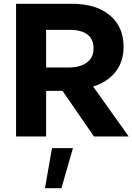

<svg xmlns="http://www.w3.org/2000/svg" viewBox="-20 -722 701 1016"><path d="M224 0V-241H311L477 0H661L473 -264Q549 -288 591.5 -342Q634 -396 634 -475Q634 -579 562 -640.5Q490 -702 359 -702H65V0ZM224 -564H349Q410 -564 442.5 -539.5Q475 -515 475 -466Q475 -417 439.5 -391Q404 -365 344 -365H224ZM366 62H255L218 274H305Z"/></svg>

Font: Geom
Style: Bold
Weight: 700
Version: Version 1.102